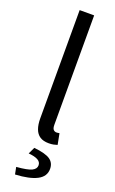

<svg xmlns="http://www.w3.org/2000/svg" viewBox="-178 -753 612 1020"><g transform="rotate(20 127.5 -243.0)"><path d="M169 9Q138 9 119 -3.5Q100 -16 91 -40.5Q82 -65 82 -100V-712H164V-94Q164 -74 171 -66.5Q178 -59 188 -59Q192 -59 195.5 -59.5Q199 -60 205 -61L217 1Q208 4 196.5 6.5Q185 9 169 9ZM58 226 50 186Q113 181 136 169.5Q159 158 159 138Q159 119 141 109Q123 99 88 96L106 58Q172 65 197.5 83Q223 101 223 135Q223 178 180.5 200Q138 222 58 226Z"/></g></svg>

Font: Source Sans 3
Style: Regular
Weight: 400
Designer: Paul D. Hunt
Foundry: Adobe
Version: Version 3.046;hotconv 1.0.118;makeotfexe 2.5.65603